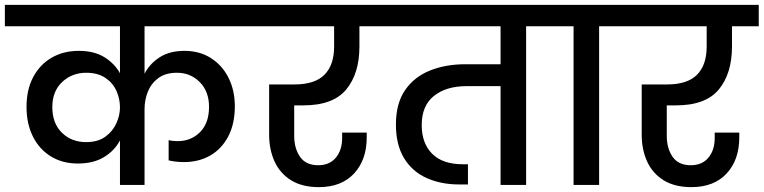

<svg xmlns="http://www.w3.org/2000/svg" viewBox="-44 -760 3138 789"><path d="M276 -88Q213 -88 165.5 -117Q118 -146 91.5 -198.5Q65 -251 65 -321Q65 -391 92 -442.5Q119 -494 167.5 -522.5Q216 -551 280 -551Q343 -551 385 -525Q427 -499 449 -459V-652H-24V-740H1009V-652H550V-457Q571 -498 612 -524.5Q653 -551 714 -551Q776 -551 822.5 -521.5Q869 -492 895 -440.5Q921 -389 921 -323Q921 -251 894 -199.5Q867 -148 820 -121Q773 -94 713 -94Q677 -94 649 -101V-184Q657 -182 667 -181Q677 -180 686 -180Q741 -180 778 -217Q815 -254 815 -321Q815 -384 777 -422.5Q739 -461 683 -461Q636 -461 606.5 -439Q577 -417 563.5 -383Q550 -349 550 -312V0H449V-183Q427 -141 383.5 -114.5Q340 -88 276 -88ZM310 -176Q358 -176 388.5 -198Q419 -220 434 -253Q449 -286 449 -319Q449 -354 434.5 -386.5Q420 -419 389 -440Q358 -461 310 -461Q252 -461 211.5 -423Q171 -385 171 -320Q171 -253 210.5 -214.5Q250 -176 310 -176Z M1266 9Q1198 9 1152.5 -19Q1107 -47 1084.5 -96Q1062 -145 1062 -207V-413H1166Q1250 -413 1289.5 -453Q1329 -493 1329 -569V-652H961V-740H1543V-652H1433V-569Q1433 -458 1379 -392.5Q1325 -327 1203 -327H1165V-202Q1165 -150 1189 -115.5Q1213 -81 1264 -81Q1310 -81 1336 -112Q1362 -143 1362 -193V-215H1463V-196Q1463 -103 1411 -47Q1359 9 1266 9Z M1494 -652V-740H2240V-652H2118V0H2013V-406H1873Q1790 -406 1739.5 -366Q1689 -326 1689 -246Q1689 -171 1732 -128Q1775 -85 1858 -85H1879V-2H1843Q1768 -2 1709 -28.5Q1650 -55 1616.5 -110Q1583 -165 1583 -248Q1583 -335 1620.5 -389.5Q1658 -444 1722.5 -470Q1787 -496 1868 -496H2013V-652Z M2313 0V-652H2191V-740H2540V-652H2418V0Z M2797 9Q2729 9 2683.5 -19Q2638 -47 2615.5 -96Q2593 -145 2593 -207V-413H2697Q2781 -413 2820.5 -453Q2860 -493 2860 -569V-652H2492V-740H3074V-652H2964V-569Q2964 -458 2910 -392.5Q2856 -327 2734 -327H2696V-202Q2696 -150 2720 -115.5Q2744 -81 2795 -81Q2841 -81 2867 -112Q2893 -143 2893 -193V-215H2994V-196Q2994 -103 2942 -47Q2890 9 2797 9Z"/></svg>

Font: Poppins Medium
Style: Regular
Weight: 500
Designer: Ninad Kale (Devanagari), Jonny Pinhorn (Latin)
Version: Version 5.002